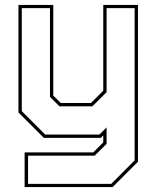

<svg xmlns="http://www.w3.org/2000/svg" viewBox="-20 -560 643 780"><path d="M158 0 55 -103V-540H196.5V-172L227 -141.5H349.5L399.5 -191.5V-540H540.5V97L437.5 200H80V59H359L399.5 18.5V-10L389.5 0ZM94 187H432L527 91.5V-527H413V-185.5L355 -128H221.5L183 -166.5V-527H68.5V-108.5L163.5 -13.5H384L413 -42.5V24.5L364.5 72.5H94Z"/></svg>

Font: Tourney Thin Thin
Style: Regular
Weight: 250
Version: Version 1.015